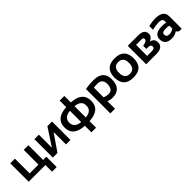

<svg xmlns="http://www.w3.org/2000/svg" viewBox="301 -2146 3779 3779"><g transform="rotate(-45 2190.5 -256.0)"><path d="M61 0V-512.7H190.4V-102.5H435.1V-512.7H564.5V-102.5H654.8V185.5H525.4V0Z M1099.1 0V-344.7L862.3 0H732.9V-512.7H857.4V-150.4L1094.2 -512.7H1223.6V0Z M1621.6 3.4Q1314 -13.2 1314 -255.4Q1314 -499.5 1621.6 -516.1V-698.2H1750.5V-516.6Q2058.1 -501.5 2058.1 -255.4Q2058.1 -11.2 1750.5 3.9V185.5H1621.6ZM1621.6 -99.6V-413.1Q1447.8 -397 1447.8 -258.3Q1447.8 -116.2 1621.6 -99.6ZM1750.5 -413.6V-99.1Q1924.3 -113.8 1924.3 -258.3Q1924.3 -398.9 1750.5 -413.6Z M2277.8 -133.8Q2331.1 -107.4 2396.5 -107.4Q2517.1 -107.4 2517.1 -270Q2517.1 -408.2 2379.4 -408.2Q2314.5 -408.2 2277.8 -401.4ZM2148.4 -491.7Q2250.5 -512.7 2374 -512.7Q2645 -512.7 2645 -269Q2645 0 2397 0Q2335.4 0 2277.8 -24.4V185.5H2148.4Z M2703.6 -256.3Q2703.6 -522.5 2972.2 -522.5Q3240.7 -522.5 3240.7 -256.3Q3240.7 9.8 2972.2 9.8Q2704.6 9.8 2703.6 -256.3ZM2972.2 -92.8Q3111.3 -92.8 3111.3 -258.3Q3111.3 -419.9 2972.2 -419.9Q2833 -419.9 2833 -258.3Q2833 -92.8 2972.2 -92.8Z M3331.1 0V-512.7H3624Q3793.9 -512.7 3793.9 -384.3Q3793.9 -304.7 3698.2 -266.1Q3802.7 -240.2 3802.7 -140.1Q3802.7 0 3613.8 0ZM3593.8 -102.5Q3669.9 -102.5 3669.9 -157.7Q3669.9 -210 3600.1 -210H3546.4V-298.3Q3663.6 -315.4 3663.6 -371.1Q3663.6 -410.2 3620.6 -410.2H3460.4V-102.5Z M3863.8 -159.7Q3863.8 -312.5 4086.4 -312.5Q4138.7 -312.5 4190.9 -302.7V-341.3Q4190.9 -410.2 4091.8 -410.2Q4007.8 -410.2 3905.3 -385.7V-488.3Q4007.8 -512.7 4091.8 -512.7Q4320.3 -512.7 4320.3 -343.8V0H4245.1L4199.2 -45.9Q4132.3 0 4051.8 0Q3863.8 0 3863.8 -159.7ZM4086.4 -224.6Q3993.2 -224.6 3993.2 -161.1Q3993.2 -92.8 4071.3 -92.8Q4135.7 -92.8 4190.9 -132.8V-214.8Q4142.1 -224.6 4086.4 -224.6Z"/></g></svg>

Font: Voltera
Style: Bold
Weight: 700
Designer: Bernd Montag
Version: Version 1.301